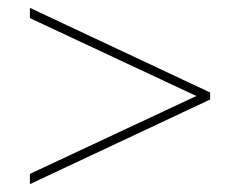

<svg xmlns="http://www.w3.org/2000/svg" viewBox="-20 -606 610 488"><path d="M56 -164 479 -362 56 -560V-586L514 -371V-353L56 -138Z"/></svg>

Font: Noto Sans Hebrew Thin Thin
Style: Regular
Weight: 250
Version: Version 3.001